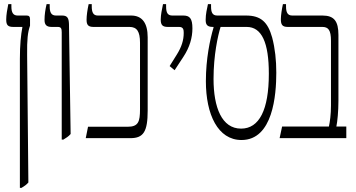

<svg xmlns="http://www.w3.org/2000/svg" viewBox="-20 -667 1718 927"><path d="M76 240H84C97 232 108 225 117 214L111 -401C110 -477 114 -511 125 -543V-574C125 -587 120 -592 109 -592H65C44 -592 35 -606 35 -635V-647H20C15 -622 10 -595 10 -573C10 -547 17 -537 44 -537H88V-535C81 -499 76 -450 76 -382Z M278 7H286C299 -1 311 -8 321 -20L313 -551C312 -580 305 -592 280 -592H250C227 -592 220 -608 220 -636V-647H205C199 -622 195 -596 195 -571C195 -549 203 -537 229 -537H259C275 -537 278 -529 278 -511Z M394 0H610C673 0 693 -32 693 -133V-487C693 -555 667 -592 613 -592H452C430 -592 423 -608 423 -636V-647H408C402 -620 398 -592 398 -572C398 -549 404 -537 431 -537H605C641 -537 656 -515 656 -461V-140C656 -79 648 -55 596 -55H405Z M823 -328 865 -392C896 -439 909 -485 909 -530C909 -578 896 -592 865 -592H812C790 -592 782 -605 782 -635V-647H767C762 -622 756 -595 756 -573C756 -547 764 -537 790 -537H845C866 -537 867 -522 867 -508C867 -473 857 -441 834 -404L799 -348Z M1146 9C1298 9 1314 -209 1314 -316C1314 -376 1308 -433 1294 -486C1273 -561 1239 -592 1168 -592H1029C1005 -592 999 -608 999 -636V-647H984C979 -624 973 -598 973 -572C973 -552 977 -537 1007 -537H1011V-534C994 -477 974 -383 974 -275C974 -114 1032 9 1146 9ZM1011 -286C1011 -401 1032 -495 1045 -537H1171C1244 -537 1278 -461 1278 -311C1278 -137 1232 -46 1144 -46C1051 -46 1011 -148 1011 -286Z M1330 0H1652V-56H1604C1609 -79 1614 -129 1614 -181V-498C1614 -565 1593 -592 1537 -592H1391C1368 -592 1361 -608 1361 -636V-647H1346C1341 -625 1336 -592 1336 -575C1336 -549 1342 -537 1369 -537H1536C1565 -537 1578 -522 1578 -470V-157C1578 -115 1573 -79 1568 -56H1342Z"/></svg>

Font: Noto Serif Hebrew ExtraCondensed Light
Style: Regular
Weight: 300
Width: 2
Designer: Monotype Design Team
Foundry: Monotype Imaging Inc.
Version: Version 2.004